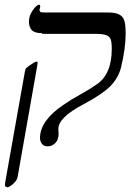

<svg xmlns="http://www.w3.org/2000/svg" viewBox="-20 -609 575 816"><path d="M159 -465V-468Q127 -468 115 -481Q103 -494 103 -518Q103 -542 119 -565Q136 -589 146 -589Q151 -589 151 -581L148 -567Q148 -562 151 -559Q154 -556 168 -556H435Q468 -556 483 -549Q500 -542 507 -525Q514 -510 514 -465Q514 -403 494 -321Q482 -276 448 -242Q414 -208 337 -167Q278 -136 253 -110Q228 -85 228 -61L229 -41Q229 -16 216 -2Q202 13 182 13Q166 13 158 2Q150 -9 150 -22Q150 -96 249 -163Q282 -186 324 -209Q367 -233 389 -249Q455 -292 455 -401Q455 -434 449 -445Q443 -456 430 -460Q415 -465 388 -465ZM10 187 7 185Q1 185 1 176L3 161L86 -306Q88 -314 89 -317Q91 -320 106 -331Q109 -333 114 -336Q119 -339 120 -340Q126 -344 128 -345Q132 -347 133 -347H136Q140 -347 140 -343L138 -328L55 142Q53 153 45 163Q37 173 25 181Q14 188 10 187Z"/></svg>

Font: Libra Serif Modern
Style: Italic
Weight: 400
Italic angle: -12°
Designer: Stefan Peev, Context Ltd
Foundry: Stefan Peev, Context Ltd
Version: Version 1.000